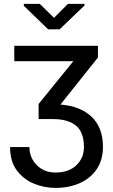

<svg xmlns="http://www.w3.org/2000/svg" viewBox="-20 -761 574 975"><path d="M181.8 -741.5 254.3 -670.5 325.3 -741.5H409.1V-733L282.7 -612.2H224.4L100.9 -731.5V-741.5ZM52.6 -528.4H477.3V-468.8L286.9 -230.1Q389.9 -221.9 446.4 -166.9Q502.8 -111.9 502.8 -15.6Q502.8 50.4 471.8 97.1Q440.7 143.8 386.2 168.5Q331.7 193.2 261.4 193.2Q205.3 193.2 152.3 171.5Q99.4 149.9 65.3 104Q31.2 58.2 31.2 -14.2H129.3Q129.3 20.6 145.8 50.1Q162.3 79.5 191.9 97.3Q221.6 115.1 261.4 115.1Q329.5 115.1 367.9 78.1Q406.2 41.2 406.2 -14.2Q406.2 -89.8 365.9 -123Q325.6 -156.2 250 -156.2H176.1V-233L352.3 -450.3H52.6Z"/></svg>

Font: Inter UI
Style: Regular
Weight: 400
Designer: Rasmus Andersson
Foundry: rsms
Version: Version 2.2